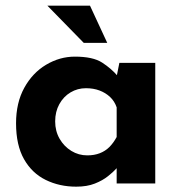

<svg xmlns="http://www.w3.org/2000/svg" viewBox="-20 -664 653 695"><path d="M255.9 11.7Q195.3 11.7 145.5 -12.7Q95.7 -37.1 66.9 -87.9Q38.1 -138.7 38.1 -217.8Q38.1 -292 67.9 -346.2Q97.7 -400.4 147 -429.7Q196.3 -459 251 -459Q316.4 -459 349.6 -437.5Q382.8 -416 405.3 -389.6L399.4 -373L412.1 -436.5H542V0H402.3V-94.7L413.1 -65.4Q411.1 -65.4 400.9 -53.7Q390.6 -42 371.1 -26.4Q351.6 -10.7 323.2 0.5Q294.9 11.7 255.9 11.7ZM295.9 -101.6Q321.3 -101.6 341.3 -109.4Q361.3 -117.2 376 -131.8Q390.6 -146.5 402.3 -168V-275.4Q394.5 -297.9 378.4 -313Q362.3 -328.1 340.3 -336.4Q318.4 -344.7 291 -344.7Q260.7 -344.7 235.4 -329.6Q210 -314.5 194.8 -287.1Q179.7 -259.8 179.7 -224.6Q179.7 -189.5 195.8 -161.6Q211.9 -133.8 238.3 -117.7Q264.6 -101.6 295.9 -101.6ZM151.4 -643.6H305.7L368.2 -508.8H283.2Z"/></svg>

Font: Josefin Sans CFJ
Style: Bold
Weight: 700
Designer: Santiago Orozco
Foundry: Typemade
Version: Version 2.001